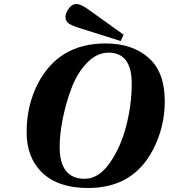

<svg xmlns="http://www.w3.org/2000/svg" viewBox="-20 -924 843 959"><path d="M307 -840Q307 -858 323 -881Q339 -904 361 -904Q385 -904 425 -874L597 -751L583 -719L380 -783Q338 -796 322.5 -807.5Q307 -819 307 -840ZM113 -264Q113 -398 170 -508Q274 -707 507 -707Q641 -707 722 -635.5Q803 -564 803 -419Q803 -289 744 -176Q645 15 420 15Q272 15 192.5 -60Q113 -135 113 -264ZM278 -190Q278 -31 403 -31Q473 -31 528.5 -110.5Q584 -190 611 -297Q638 -404 638 -506Q638 -661 522 -661Q464 -661 415 -610.5Q366 -560 337.5 -484.5Q309 -409 293.5 -331.5Q278 -254 278 -190Z"/></svg>

Font: Lingua Franca
Style: Bold Italic
Weight: 700
Italic angle: -13°
Version: Version 1.19